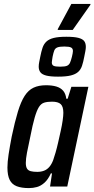

<svg xmlns="http://www.w3.org/2000/svg" viewBox="-20 -954 483 982"><path d="M128 8Q90 8 65.5 -1.5Q41 -11 29.5 -34Q18 -57 18 -97Q18 -125 24 -164.5Q30 -204 40 -256Q56 -332 71.5 -383Q87 -434 106 -463.5Q125 -493 151.5 -505.5Q178 -518 215 -518Q246 -518 268 -511.5Q290 -505 303 -490Q316 -475 319 -449H326L345 -510H432L324 0H236L246 -67H240Q226 -36 207.5 -19.5Q189 -3 169 2.5Q149 8 128 8ZM171 -75Q190 -75 205.5 -81Q221 -87 232.5 -100.5Q244 -114 252 -135Q257 -149 264 -173Q271 -197 277.5 -226Q284 -255 290.5 -284Q297 -313 300.5 -338Q304 -363 304 -377Q304 -409 290.5 -421.5Q277 -434 246 -434Q222 -434 206 -429Q190 -424 179 -406.5Q168 -389 157.5 -353Q147 -317 135 -255Q124 -205 118 -173Q112 -141 112 -121Q112 -102 118 -92Q124 -82 137 -78.5Q150 -75 171 -75ZM277 -562Q238 -562 216.5 -567.5Q195 -573 186.5 -584.5Q178 -596 178 -613Q178 -624 180.5 -636.5Q183 -649 186 -664Q191 -690 197.5 -709.5Q204 -729 217.5 -741.5Q231 -754 255 -760Q279 -766 319 -766Q359 -766 380.5 -760.5Q402 -755 410.5 -744Q419 -733 419 -714Q419 -705 416.5 -692Q414 -679 411 -664Q406 -637 399.5 -617.5Q393 -598 379.5 -586Q366 -574 342 -568Q318 -562 277 -562ZM287 -613Q312 -613 322.5 -617.5Q333 -622 338 -633Q343 -644 348 -664Q350 -673 351.5 -680.5Q353 -688 353 -693Q353 -706 343.5 -711Q334 -716 309 -716Q285 -716 273.5 -711.5Q262 -707 257.5 -695.5Q253 -684 249 -664Q248 -655 246.5 -647.5Q245 -640 245 -635Q245 -622 254 -617.5Q263 -613 287 -613ZM275 -801 276 -806 345 -934H443L442 -929L352 -801Z"/></svg>

Font: Saira Condensed Medium
Style: Italic
Weight: 500
Width: 3
Italic angle: -12°
Designer: Hector Gatti with collaboration of the Omnibus-Type team
Foundry: Omnibus-Type
Version: Version 1.101